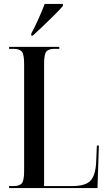

<svg xmlns="http://www.w3.org/2000/svg" viewBox="-20 -951 548 971"><path d="M26 0V-10H48Q77 -10 89.5 -23Q102 -36 102 -86V-628Q102 -678 89.5 -691Q77 -704 48 -704H26V-714H280V-704H256Q227 -704 215 -691Q203 -678 203 -630V-10H344Q410 -10 436 -35.5Q462 -61 466 -126L470 -215H480L473 0ZM138 -781Q158 -818 175.5 -857.5Q193 -897 206 -931H298V-921Q284 -904 256.5 -876.5Q229 -849 199 -820.5Q169 -792 146 -771H138Z"/></svg>

Font: Noto Serif Display ExtraCondensed Medium
Style: Regular
Weight: 500
Width: 2
Designer: Monotype Design Team
Foundry: Monotype Imaging Inc.
Version: Version 2.009